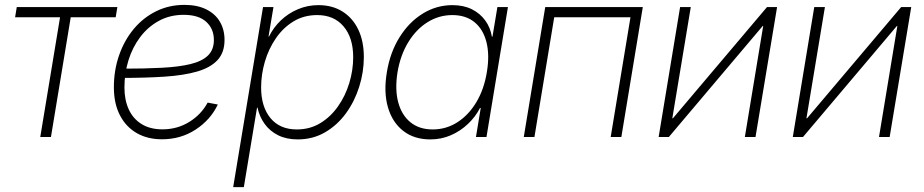

<svg xmlns="http://www.w3.org/2000/svg" viewBox="-20 -558 3763 782"><path d="M144 0 224.6 -487.8H41.5L48.3 -529.3H458L451.2 -487.8H268.1L187.5 0Z M639.6 9.3Q580.6 9.3 536.6 -16.1Q492.7 -41.5 468.3 -88.9Q443.8 -136.2 443.8 -202.6Q443.8 -272 465.1 -333Q486.3 -394 524.9 -440.2Q563.5 -486.3 616 -512.2Q668.5 -538.1 731 -538.1Q783.2 -538.1 819.8 -520Q856.4 -502 875.5 -469.7Q894.5 -437.5 894.5 -395.5Q894.5 -343.8 865.7 -313Q836.9 -282.2 782.7 -266.6Q728.5 -251 650.9 -245.8Q573.2 -240.7 475.6 -240.7L479.5 -278.3Q570.3 -278.3 639.6 -282Q709 -285.6 756.1 -297.1Q803.2 -308.6 827.1 -332Q851.1 -355.5 851.1 -395Q851.1 -440.9 819.8 -469.2Q788.6 -497.6 728 -497.6Q671.9 -497.6 627.2 -473.1Q582.5 -448.7 551 -407Q519.5 -365.2 503.2 -312.3Q486.8 -259.3 486.8 -201.7Q486.8 -151.4 504.2 -113Q521.5 -74.7 556.2 -53Q590.8 -31.2 641.6 -31.2Q702.1 -31.2 751 -61.5Q799.8 -91.8 825.7 -140.1L867.2 -132.3Q837.4 -69.8 776.9 -30.3Q716.3 9.3 639.6 9.3Z M929.7 204.1 1051.3 -529.3H1093.8L1073.7 -409.2H1075.7Q1093.8 -446.3 1124 -475.1Q1154.3 -503.9 1193.6 -520.5Q1232.9 -537.1 1276.9 -537.1Q1334 -537.1 1375.5 -510.7Q1417 -484.4 1439.5 -437Q1461.9 -389.6 1461.9 -325.7Q1461.9 -264.6 1443.1 -204.8Q1424.3 -145 1389.2 -96.7Q1354 -48.3 1304.2 -19.3Q1254.4 9.8 1192.4 9.8Q1146.5 9.8 1112.5 -7.3Q1078.6 -24.4 1057.6 -53.7Q1036.6 -83 1028.8 -119.6H1026.9L973.1 204.1ZM1189 -30.8Q1242.2 -30.8 1284.4 -56.4Q1326.7 -82 1356.7 -124.8Q1386.7 -167.5 1402.6 -219.7Q1418.5 -272 1418.5 -325.2Q1418.5 -404.3 1379.4 -450.4Q1340.3 -496.6 1272 -496.6Q1217.8 -496.6 1175.5 -470.9Q1133.3 -445.3 1103.8 -402.3Q1074.2 -359.4 1058.8 -306.9Q1043.5 -254.4 1043.5 -201.7Q1043.5 -123.5 1081.5 -77.1Q1119.6 -30.8 1189 -30.8Z M1732.4 9.8Q1667 9.8 1622.6 -24.7Q1578.1 -59.1 1560.1 -120.8Q1542 -182.6 1555.7 -264.2Q1568.8 -344.7 1607.4 -406.5Q1646 -468.3 1701.9 -502.7Q1757.8 -537.1 1822.8 -537.1Q1868.2 -537.1 1901.9 -520.3Q1935.5 -503.4 1956.5 -474.4Q1977.5 -445.3 1983.4 -408.7H1985.8L2005.9 -529.3H2048.8L1961.4 0H1918.5L1938 -118.2H1935.1Q1916.5 -82 1885.7 -53Q1855 -23.9 1816.2 -7.1Q1777.3 9.8 1732.4 9.8ZM1742.2 -30.8Q1797.4 -30.8 1843.3 -60.3Q1889.2 -89.8 1920.4 -142.3Q1951.7 -194.8 1962.9 -264.2Q1974.6 -333.5 1961.4 -386Q1948.2 -438.5 1912.8 -467.5Q1877.4 -496.6 1822.3 -496.6Q1767.6 -496.6 1721.2 -467.5Q1674.8 -438.5 1642.8 -386Q1610.8 -333.5 1599.1 -264.2Q1587.9 -194.3 1601.8 -141.8Q1615.7 -89.4 1651.6 -60.1Q1687.5 -30.8 1742.2 -30.8Z M2598.1 -529.3 2510.7 0H2467.3L2547.9 -487.8H2237.3L2156.7 0H2113.3L2200.7 -529.3Z M3057.1 0H3013.7L3088.4 -452.1H3086.4L2704.1 0H2662.6L2750 -529.3H2793.5L2718.3 -76.2H2720.7L3104 -529.3H3145Z M3603.5 0H3560.1L3634.8 -452.1H3632.8L3250.5 0H3209L3296.4 -529.3H3339.8L3264.6 -76.2H3267.1L3650.4 -529.3H3691.4Z"/></svg>

Font: Inter 24pt ExtraLight
Style: Italic
Weight: 250
Italic angle: -9.3988°
Version: Version 4.001;git-66647c0bb